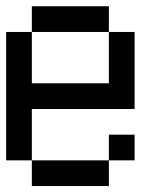

<svg xmlns="http://www.w3.org/2000/svg" viewBox="-20 -687 540 623"><path d="M0 -166.7V-583.3H83.3V-416.7H333.3V-583.3H416.7V-333.3H83.3V-166.7ZM83.3 -166.7H333.3V-83.3H83.3ZM83.3 -583.3V-666.7H333.3V-583.3ZM333.3 -166.7V-250H416.7V-166.7Z"/></svg>

Font: GalmuriMono11 Regular
Style: Regular
Weight: 400
Designer: Lee Minseo (quiple)
Version: Version 2.399;hotconv 1.1.1;makeotfexe 2.6.0 DEVELOPMENT